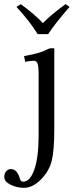

<svg xmlns="http://www.w3.org/2000/svg" viewBox="-59 -672 356 915"><path d="M120.6 -509.3Q83.5 -569.8 19.5 -639.2L40 -652.3Q106.4 -603.5 145.5 -562Q186 -603.5 253.4 -652.3L272.5 -639.2Q202.1 -558.6 170.4 -509.3ZM50.8 193.8Q84.5 193.8 104.7 135.7Q125 77.6 125 -26.4V-320.8Q125 -357.4 119.6 -369.9Q114.3 -382.3 102.5 -382.3Q85 -382.3 61 -377.4L55.7 -404.8Q130.9 -417.5 163.6 -435.5Q175.3 -441.9 184.6 -441.9H199.7V-56.6Q199.7 45.9 187.3 95.2Q174.8 144.5 134.8 184.6Q96.2 223.1 54.7 223.1Q21.5 223.1 -8.5 208.3Q-38.6 193.4 -38.6 172.4Q-38.6 154.3 -29.5 144Q-20.5 133.8 -6.8 133.8Q9.3 133.8 19.8 146.7Q30.3 159.7 35.2 177.7Q39.1 193.8 50.8 193.8Z"/></svg>

Font: Libertinage
Style: f
Weight: 400
Designer: OSP
Foundry: OSP
Version: Version 1.0; 2008; OFL relea